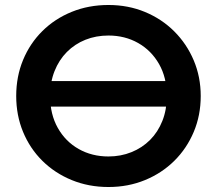

<svg xmlns="http://www.w3.org/2000/svg" viewBox="-20 -735 870 770"><path d="M135.5 -307.5V-410H700.5V-307.5ZM415 15Q335.5 15 267.8 -12.8Q200 -40.5 150 -90Q100 -139.5 72.5 -206Q45 -272.5 45 -350Q45 -428 72.5 -494.5Q100 -561 150 -610.5Q200 -660 267.8 -687.5Q335.5 -715 415 -715Q494 -715 561.5 -687Q629 -659 679 -609Q729 -559 757 -492.8Q785 -426.5 785 -350Q785 -272.5 757 -206Q729 -139.5 679 -90Q629 -40.5 561.5 -12.8Q494 15 415 15ZM415 -107.5Q464.5 -107.5 507.2 -124.8Q550 -142 581.8 -173.8Q613.5 -205.5 631.2 -250.2Q649 -295 649 -350Q649 -423.5 618 -478Q587 -532.5 534 -562.5Q481 -592.5 415 -592.5Q365 -592.5 322.5 -575.5Q280 -558.5 248.2 -526.5Q216.5 -494.5 198.8 -450Q181 -405.5 181 -350Q181 -276.5 211.8 -222Q242.5 -167.5 295.5 -137.5Q348.5 -107.5 415 -107.5Z"/></svg>

Font: Geologica Medium
Style: Regular
Weight: 500
Designer: Sindre Bremnes, Frode Helland
Foundry: Monokrom Skriftforlag AS
Version: Version 1.010;gftools[0.9.28]